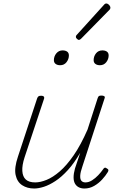

<svg xmlns="http://www.w3.org/2000/svg" viewBox="-20 -1064 686 1101"><path d="M176 17Q136 17 107 -2Q78 -21 69.5 -61Q61 -101 83 -166L193 -500Q196 -508 200.5 -511.5Q205 -515 216 -515Q226 -515 230.5 -511Q235 -507 233 -499L121 -162Q106 -116 108 -83.5Q110 -51 128 -34.5Q146 -18 182 -18Q211 -18 247 -32.5Q283 -47 322.5 -81Q362 -115 402.5 -173.5Q443 -232 482 -321L540 -501Q543 -510 547 -513Q551 -516 562 -516Q572 -516 577.5 -512.5Q583 -509 580 -501L452 -108Q441 -77 440 -56.5Q439 -36 447 -27Q455 -18 470 -18Q489 -18 508 -30Q527 -42 543.5 -59.5Q560 -77 571 -93Q575 -100 580 -102Q585 -104 593 -98Q601 -94 601.5 -88.5Q602 -83 598 -77Q586 -57 566 -35Q546 -13 520 2Q494 17 464 17Q446 17 432 10Q418 3 410 -11Q402 -25 402 -47Q402 -69 410 -98L440 -188Q405 -128 369 -88.5Q333 -49 298 -26Q263 -3 232 7Q201 17 176 17ZM325 -690Q309 -690 299 -697.5Q289 -705 289 -719Q289 -741 303 -758Q317 -775 339 -775Q355 -775 365 -768Q375 -761 375 -746Q375 -725 361.5 -707.5Q348 -690 325 -690ZM553 -690Q537 -690 527 -697.5Q517 -705 517 -719Q517 -741 530.5 -758Q544 -775 567 -775Q583 -775 593 -768Q603 -761 603 -746Q603 -725 589.5 -707.5Q576 -690 553 -690ZM432 -835Q428 -835 421.5 -841Q415 -847 415 -852Q415 -855 416 -858Q417 -861 421 -865L575 -1035Q579 -1040 582.5 -1042Q586 -1044 590 -1044Q595 -1044 600.5 -1040Q606 -1036 609.5 -1030.5Q613 -1025 613 -1020Q613 -1017 612 -1014Q611 -1011 607 -1007L445 -842Q438 -835 432 -835Z"/></svg>

Font: Playwrite CU Thin
Style: Regular
Weight: 250
Designer: Veronika Burian, José Scaglione
Foundry: TypeTogether
Version: Version 1.002